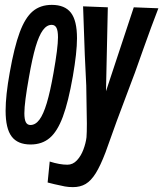

<svg xmlns="http://www.w3.org/2000/svg" viewBox="-20 -580 670 788"><path d="M203.5 176Q182.5 170.5 175.5 169L184 83Q225 96 256.5 96Q279 96 295.8 78Q312.5 60 322.2 34Q332 8 335 -16.5Q336.5 -35.5 336.5 -73.5Q336.5 -110 334 -229Q330 -319 328 -355Q326.5 -381.5 321 -554L422.5 -550L415 -205.5L529 -550L630 -546Q601.5 -472.5 568.5 -379.5L533.5 -281L522.5 -252Q479.5 -139 459.2 -83.2Q439 -27.5 413 45.5Q392 100.5 372.8 131.2Q353.5 162 331.5 175Q309.5 188 279.5 188Q261 188 246.2 185.2Q231.5 182.5 203.5 176ZM3 -125.5Q3 -188.5 20 -282.5Q38.5 -387 60.8 -447Q83 -507 114.2 -533.5Q145.5 -560 192.5 -560Q246 -560 271 -527.8Q296 -495.5 296 -423Q296 -365 279 -267Q260.5 -161.5 238 -101Q215.5 -40.5 184 -13.8Q152.5 13 105.5 13Q52.5 13 27.8 -19.8Q3 -52.5 3 -125.5ZM199.5 -280Q218 -384 218 -427Q218 -453.5 211.8 -465.8Q205.5 -478 192 -478Q172 -478 156 -456.2Q140 -434.5 126.2 -388Q112.5 -341.5 99 -264Q80 -158.5 80 -115.5Q80 -90 86 -78.5Q92 -67 105 -67Q125.5 -67 141.8 -88.8Q158 -110.5 172 -157Q186 -203.5 199.5 -280Z"/></svg>

Font: JuliaMono SemiBold
Style: Italic
Weight: 600
Italic angle: -9°
Monospace: yes
Designer: cormullion
Foundry: corm
Version: Version 0.056; ttfautohint (v1.8.4)